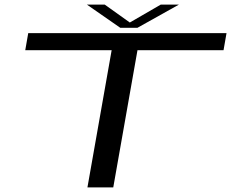

<svg xmlns="http://www.w3.org/2000/svg" viewBox="-20 -820 1035 840"><path d="M362.5 0 468.5 -600.5H90.5L103.5 -675H971L958 -600.5H581.5L475.5 0ZM506 -698.5 360 -800H438L548 -721.5L683.5 -800H763L581.5 -698.5Z"/></svg>

Font: Anybody UltraExpanded Regular
Style: Italic
Weight: 400
Width: 9
Italic angle: -10°
Designer: Tyler Finck
Foundry: Etcetera Type Company
Version: Version 1.010; ttfautohint (v1.8.3) -l 8 -r 50 -G 200 -x 14 